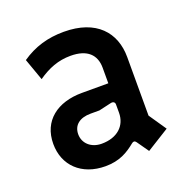

<svg xmlns="http://www.w3.org/2000/svg" viewBox="-101 -611 701 718"><g transform="rotate(-20 249.5 -252.0)"><path d="M341 -35 374 12 464 -44 417 -113V-346C417 -444 355 -516 226 -516C162 -516 108 -500 57 -465L88 -378C130 -407 170 -423 219 -423C286 -423 317 -391 317 -340V-278H212C114 -278 46 -227 46 -135C46 -50 106 10 202 10C258 10 292 -11 324 -37C330 -42 336 -42 341 -35ZM217 -74C175 -74 146 -101 146 -137C146 -173 172 -194 216 -194H251L299 -205C310 -208 317 -203 317 -194V-161C317 -109 279 -74 217 -74Z"/></g></svg>

Font: Finlandica Medium
Style: Regular
Weight: 500
Designer: Niklas Ekholm, Juho Hiilivirta, Jaakko Suomalainen
Foundry: Helsinki Type Studio
Version: Version 2.000;Glyphs 3.2 (3202)